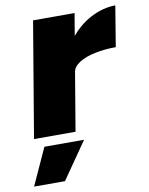

<svg xmlns="http://www.w3.org/2000/svg" viewBox="-113 -561 637 820"><g transform="rotate(-10 206.0 -151.0)"><path d="M3 0 87 -500H267L183 0ZM183 -251Q197 -332 238.5 -388Q280 -444 335 -473Q390 -502 444 -502L415 -326Q368 -326 326 -317.5Q284 -309 256.5 -292Q229 -275 225 -251ZM-32 200 41 40H213L102 200Z"/></g></svg>

Font: Figtree Black
Style: Italic
Weight: 900
Italic angle: -9.5°
Foundry: Erik Kennedy
Version: Version 2.001;gftools[0.9.30]